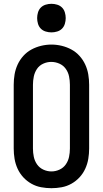

<svg xmlns="http://www.w3.org/2000/svg" viewBox="-20 -980 540 1008"><path d="M250 8Q223 8 196 3Q169 -2 145 -15.5Q121 -29 102.5 -49Q84 -69 72.5 -94Q61 -119 56.5 -146Q52 -173 52 -200V-535Q52 -562 56.5 -589Q61 -616 72.5 -641Q84 -666 102.5 -686.5Q121 -707 145 -720Q169 -733 196 -739.5Q223 -746 250 -746Q277 -746 304 -739.5Q331 -733 355 -720Q379 -707 397.5 -686.5Q416 -666 427.5 -641Q439 -616 443.5 -589Q448 -562 448 -535V-200Q448 -173 443.5 -146Q439 -119 427.5 -94Q416 -69 397.5 -49Q379 -29 355 -15.5Q331 -2 304 3Q277 8 250 8ZM250 -80Q272 -80 292.5 -89.5Q313 -99 325.5 -117Q338 -135 342.5 -156.5Q347 -178 347 -200V-535Q347 -557 342.5 -579Q338 -601 325 -619Q312 -637 291.5 -646Q271 -655 249 -655Q227 -655 206.5 -645.5Q186 -636 174 -618Q162 -600 157.5 -578.5Q153 -557 153 -535V-200Q153 -178 157.5 -156.5Q162 -135 174.5 -117Q187 -99 207.5 -89.5Q228 -80 250 -80ZM250 -810Q235 -810 220 -814.5Q205 -819 194.5 -829.5Q184 -840 179.5 -855Q175 -870 175 -885Q175 -900 179.5 -915Q184 -930 194.5 -940.5Q205 -951 220 -955.5Q235 -960 250 -960Q265 -960 280 -955.5Q295 -951 305.5 -940.5Q316 -930 320.5 -915Q325 -900 325 -885Q325 -870 320.5 -855Q316 -840 305.5 -829.5Q295 -819 280 -814.5Q265 -810 250 -810Z"/></svg>

Font: Zed Sans Semibold
Style: Regular
Weight: 600
Designer: Belleve Invis
Foundry: Belleve Invis
Version: Version 1.0.0; ttfautohint (v1.8.4)